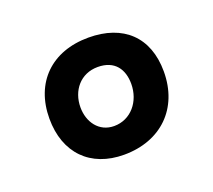

<svg xmlns="http://www.w3.org/2000/svg" viewBox="-62 -790 478 430"><g transform="rotate(-20 177.0 -575.0)"><path d="M180 -643C221 -643 238 -616 238 -582C238 -540 210 -506 170 -506C134 -506 113 -536 113 -571C113 -611 139 -643 180 -643ZM39 -571C39 -489 89 -438 169 -438C257 -438 316 -495 316 -583C316 -665 266 -712 183 -712C95 -712 39 -657 39 -571Z"/></g></svg>

Font: CantoraOne
Style: Regular
Weight: 400
Designer: Pablo Impallari, Rodrigo Fuenzalida
Foundry: Pablo Impallari
Version: Version 1.001